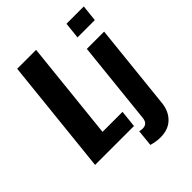

<svg xmlns="http://www.w3.org/2000/svg" viewBox="-271 -948 1263 1263"><g transform="rotate(-45 360.0 -317.0)"><path d="M546.4 -674.8 558.6 -789.6H719.7L707.5 -674.8ZM385.3 164.1 397 48.8Q414.6 52.7 425.8 52.7Q470.7 52.7 475.6 3.4L536.6 -578.1H697.3L634.3 22.5Q627 92.8 583.7 134.8Q540.5 176.8 468.8 176.8Q428.2 176.8 385.3 164.1ZM35.2 0 120.1 -809.6H295.9L223.6 -119.1H409.7L397 0Z"/></g></svg>

Font: Oswald
Style: Bold
Weight: 700
Designer: Vernon Adams
Foundry: Vernon Adams
Version: 3.0; ttfautohint (v0.94.23-7a4d-dirty) -l 8 -r 50 -G 200 -x 